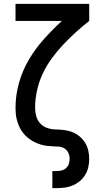

<svg xmlns="http://www.w3.org/2000/svg" viewBox="-20 -755 540 990"><path d="M250 215V127H273Q286 127 299 123.5Q312 120 321.5 111Q331 102 335 89.5Q339 77 339 64Q339 48 332.5 33.5Q326 19 312.5 10.5Q299 2 283.5 1Q268 0 252.5 -0.5Q237 -1 221.5 -3Q206 -5 191 -9.5Q176 -14 162 -20.5Q148 -27 135 -36Q122 -45 111 -56Q100 -67 91.5 -80Q83 -93 77 -107.5Q71 -122 67 -137Q63 -152 61.5 -167.5Q60 -183 60 -198Q60 -264 78 -328Q96 -392 129.5 -448.5Q163 -505 207 -554Q251 -603 299 -647H60V-735H440V-647Q404 -619 370 -588Q336 -557 305 -524Q274 -491 247 -454Q220 -417 200.5 -375.5Q181 -334 171 -289Q161 -244 161 -198Q161 -177 167 -155.5Q173 -134 188 -118Q203 -102 224 -95Q245 -88 267 -87.5Q289 -87 310.5 -84.5Q332 -82 352.5 -74Q373 -66 390 -52Q407 -38 418.5 -19.5Q430 -1 435 20.5Q440 42 440 64Q440 85 435.5 106Q431 127 420 145.5Q409 164 392.5 178Q376 192 356.5 200.5Q337 209 315.5 212Q294 215 273 215Z"/></svg>

Font: Iosevka SS18 Semibold
Style: Regular
Weight: 600
Monospace: yes
Designer: Belleve Invis
Foundry: Belleve Invis
Version: Version 25.1.1; ttfautohint (v1.8.4)